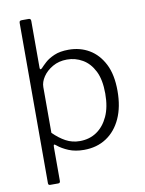

<svg xmlns="http://www.w3.org/2000/svg" viewBox="-97 -810 787 1042"><g transform="rotate(-10 296.0 -288.5)"><path d="M135 -742Q147 -742 147 -729V-471Q147 -463 150.5 -462Q154 -461 160 -467Q170 -478 188.5 -495Q207 -512 239 -526Q271 -540 319 -540Q382 -540 432 -510.5Q482 -481 512 -422.5Q542 -364 542 -274Q542 -186 513 -122.5Q484 -59 431.5 -24.5Q379 10 308 10Q260 10 224 -5Q188 -20 164 -40Q155 -48 152 -46Q149 -44 149 -33V153Q149 165 138 165H93Q83 165 83 154V-728Q83 -736 86 -739Q89 -742 97 -742H135ZM149 -112Q182 -79 217 -60Q252 -41 294 -41Q347 -41 387 -68Q427 -95 450.5 -146Q474 -197 474 -271Q474 -348 450 -395.5Q426 -443 386.5 -466Q347 -489 301 -489Q256 -489 221.5 -469Q187 -449 168 -420.5Q149 -392 149 -364V-112Z"/></g></svg>

Font: Libre Franklin Light
Style: Regular
Weight: 300
Designer: Pablo Impallari, Rodrigo Fuenzalida, Nhung Nguyen
Foundry: Impallari Type
Version: Version 3.000